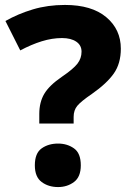

<svg xmlns="http://www.w3.org/2000/svg" viewBox="-20 -744 530 777"><path d="M139 -283Q139 -330 159 -364Q179 -398 230 -433Q277 -465 293.5 -486.5Q310 -508 310 -535Q310 -561 288.5 -575.5Q267 -590 231 -590Q191 -590 149 -577Q107 -564 62 -540L2 -659Q53 -688 113 -706Q173 -724 243 -724Q351 -724 410 -674.5Q469 -625 469 -547Q469 -487 440.5 -446.5Q412 -406 352 -364Q308 -334 293 -316Q278 -298 278 -271V-244H139ZM121 -75Q121 -124 148.5 -143.5Q176 -163 215 -163Q252 -163 279.5 -143.5Q307 -124 307 -75Q307 -28 279.5 -7.5Q252 13 215 13Q176 13 148.5 -7.5Q121 -28 121 -75Z"/></svg>

Font: Noto Sans Gujarati ExtraBold
Style: Regular
Weight: 800
Designer: Jelle Bosma - Monotype Design Team, Universal Thirst
Foundry: Monotype Imaging Inc.
Version: Version 2.106; ttfautohint (v1.8.4.7-5d5b)